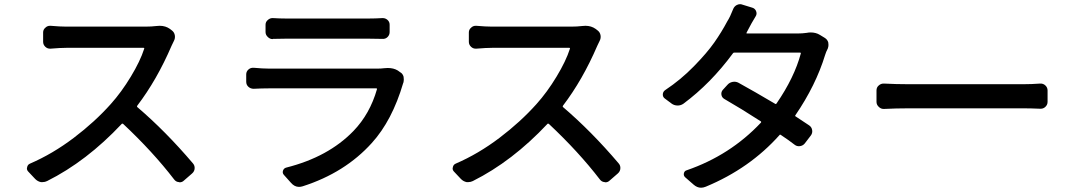

<svg xmlns="http://www.w3.org/2000/svg" viewBox="-20 -836 5040 902"><path d="M715.8 -713.9Q723.6 -714.8 730.5 -714.8Q757.8 -714.8 778.3 -700.2L787.1 -693.4Q798.8 -684.6 801.3 -670.4Q803.7 -656.2 796.9 -643.6Q790 -629.9 786.1 -621.1Q716.8 -460 625 -339.8Q622.1 -335.9 625 -333Q757.8 -219.7 885.7 -69.3Q894.5 -59.6 894.5 -46.9Q894.5 -31.2 881.8 -20.5L844.7 11.7Q835.9 20.5 824.2 20.5Q822.3 20.5 820.3 19.5Q806.6 18.6 797.9 6.8Q698.2 -123 558.6 -253.9Q554.7 -256.8 551.8 -253.9Q386.7 -78.1 201.2 14.6Q191.4 19.5 180.7 19.5Q176.8 19.5 171.9 19.5Q157.2 16.6 145.5 4.9L113.3 -29.3Q106.4 -36.1 106.4 -44.9Q106.4 -46.9 107.4 -49.8Q109.4 -62.5 121.1 -67.4Q227.5 -113.3 326.7 -188.5Q425.8 -263.7 500 -346.7Q550.8 -403.3 594.7 -476.1Q638.7 -548.8 657.2 -606.4Q659.2 -611.3 654.3 -611.3H292Q264.6 -611.3 217.8 -607.4Q203.1 -606.4 192.9 -616.2Q182.6 -626 182.6 -639.6V-683.6Q182.6 -697.3 193.4 -706.1Q202.1 -714.8 214.8 -714.8Q215.8 -714.8 217.8 -714.8Q262.7 -710.9 292 -710.9H663.1Q691.4 -710.9 715.8 -713.9Z M1785.2 -515.6Q1793.9 -516.6 1801.8 -516.6Q1829.1 -516.6 1848.6 -504.9L1859.4 -497.1Q1872.1 -490.2 1876 -475.6Q1877 -468.8 1877 -462.9Q1877 -455.1 1875 -447.3Q1874 -446.3 1874 -445.3Q1822.3 -269.5 1726.6 -164.1Q1600.6 -24.4 1402.3 39.1Q1392.6 42 1384.8 42Q1363.3 42 1346.7 22.5L1313.5 -14.6Q1305.7 -23.4 1309.6 -34.7Q1313.5 -45.9 1325.2 -48.8Q1522.5 -98.6 1640.6 -220.7Q1717.8 -300.8 1751 -417Q1752 -420.9 1748 -420.9H1243.2Q1209 -420.9 1171.9 -418.9Q1157.2 -418.9 1147 -428.2Q1136.7 -437.5 1136.7 -452.1V-486.3Q1136.7 -500 1147 -509.3Q1157.2 -518.6 1171.9 -517.6Q1214.8 -513.7 1243.2 -513.7H1754.9Q1770.5 -513.7 1785.2 -515.6ZM1262.7 -653.3Q1261.7 -652.3 1260.7 -652.3Q1248 -652.3 1238.3 -662.1Q1227.5 -671.9 1227.5 -685.5V-719.7Q1227.5 -733.4 1238.3 -742.2Q1248 -751 1259.8 -751Q1261.7 -751 1262.7 -751Q1293.9 -749 1323.2 -749H1712.9Q1743.2 -749 1776.4 -751Q1777.3 -751 1778.3 -751Q1791 -751 1800.8 -742.2Q1810.5 -733.4 1810.5 -719.7V-685.5Q1810.5 -671.9 1800.8 -662.1Q1791 -652.3 1776.4 -653.3Q1746.1 -654.3 1711.9 -654.3H1323.2Q1293 -654.3 1262.7 -653.3Z M2715.8 -713.9Q2723.6 -714.8 2730.5 -714.8Q2757.8 -714.8 2778.3 -700.2L2787.1 -693.4Q2798.8 -684.6 2801.3 -670.4Q2803.7 -656.2 2796.9 -643.6Q2790 -629.9 2786.1 -621.1Q2716.8 -460 2625 -339.8Q2622.1 -335.9 2625 -333Q2757.8 -219.7 2885.7 -69.3Q2894.5 -59.6 2894.5 -46.9Q2894.5 -31.2 2881.8 -20.5L2844.7 11.7Q2835.9 20.5 2824.2 20.5Q2822.3 20.5 2820.3 19.5Q2806.6 18.6 2797.9 6.8Q2698.2 -123 2558.6 -253.9Q2554.7 -256.8 2551.8 -253.9Q2386.7 -78.1 2201.2 14.6Q2191.4 19.5 2180.7 19.5Q2176.8 19.5 2171.9 19.5Q2157.2 16.6 2145.5 4.9L2113.3 -29.3Q2106.4 -36.1 2106.4 -44.9Q2106.4 -46.9 2107.4 -49.8Q2109.4 -62.5 2121.1 -67.4Q2227.5 -113.3 2326.7 -188.5Q2425.8 -263.7 2500 -346.7Q2550.8 -403.3 2594.7 -476.1Q2638.7 -548.8 2657.2 -606.4Q2659.2 -611.3 2654.3 -611.3H2292Q2264.6 -611.3 2217.8 -607.4Q2203.1 -606.4 2192.9 -616.2Q2182.6 -626 2182.6 -639.6V-683.6Q2182.6 -697.3 2193.4 -706.1Q2202.1 -714.8 2214.8 -714.8Q2215.8 -714.8 2217.8 -714.8Q2262.7 -710.9 2292 -710.9H2663.1Q2691.4 -710.9 2715.8 -713.9Z M3769.5 -681.6Q3779.3 -683.6 3788.1 -683.6Q3813.5 -683.6 3832 -671.9L3854.5 -658.2Q3867.2 -650.4 3871.1 -636.7Q3872.1 -630.9 3872.1 -625Q3872.1 -617.2 3869.1 -608.4Q3860.4 -591.8 3856.4 -578.1Q3812.5 -434.6 3716.8 -294.9Q3713.9 -291 3717.8 -289.1Q3761.7 -259.8 3781.2 -247.1Q3793 -239.3 3795.4 -225.1Q3797.9 -210.9 3789.1 -199.2L3760.7 -162.1Q3752 -151.4 3737.8 -149.4Q3723.6 -147.5 3712.9 -156.2Q3686.5 -176.8 3648.4 -202.1Q3644.5 -205.1 3642.6 -202.1Q3502.9 -44.9 3295.9 41Q3284.2 45.9 3273.4 45.9Q3254.9 45.9 3238.3 31.2L3199.2 -2.9Q3190.4 -10.7 3192.9 -22Q3195.3 -33.2 3206.1 -36.1Q3410.2 -106.4 3554.7 -259.8Q3557.6 -262.7 3554.7 -265.6Q3460.9 -326.2 3382.8 -371.1Q3371.1 -377.9 3369.1 -391.1Q3367.2 -404.3 3376 -414.1L3396.5 -436.5Q3406.2 -448.2 3421.4 -451.2Q3436.5 -454.1 3449.2 -447.3Q3525.4 -405.3 3621.1 -348.6Q3625 -345.7 3627.9 -349.6Q3711.9 -471.7 3742.2 -585Q3743.2 -588.9 3738.3 -588.9H3429.7Q3424.8 -588.9 3422.9 -585Q3319.3 -444.3 3190.4 -348.6Q3177.7 -339.8 3162.1 -340.3Q3146.5 -340.8 3134.8 -349.6L3103.5 -373Q3093.8 -379.9 3093.8 -391.6Q3093.8 -405.3 3105.5 -413.1Q3177.7 -460.9 3239.7 -524.4Q3301.8 -587.9 3335.9 -636.7Q3370.1 -685.5 3396.5 -735.4Q3410.2 -756.8 3423.8 -792Q3428.7 -805.7 3441.4 -812.5Q3449.2 -816.4 3457 -816.4Q3461.9 -816.4 3466.8 -814.5L3514.6 -799.8Q3527.3 -795.9 3532.2 -783.2Q3537.1 -770.5 3530.3 -759.8Q3507.8 -722.7 3497.1 -701.2L3487.3 -682.6Q3485.4 -678.7 3489.3 -678.7H3727.5Q3749 -678.7 3769.5 -681.6Z M4132.8 -324.2Q4131.8 -324.2 4130.9 -324.2Q4118.2 -324.2 4108.4 -334Q4097.7 -343.8 4097.7 -357.4V-411.1Q4097.7 -425.8 4108.4 -434.6Q4118.2 -443.4 4130.9 -443.4Q4131.8 -443.4 4132.8 -443.4Q4190.4 -440.4 4246.1 -440.4H4789.1Q4825.2 -440.4 4866.2 -443.4Q4880.9 -444.3 4891.1 -434.6Q4901.4 -424.8 4901.4 -411.1V-357.4Q4901.4 -343.8 4891.1 -334Q4880.9 -324.2 4866.2 -325.2Q4821.3 -327.1 4790 -327.1H4246.1Q4190.4 -327.1 4132.8 -324.2Z"/></svg>

Font: Gen Jyuu GothicL Medium
Style: Regular
Weight: 500
Designer: [Source Han Sans]
Ryoko NISHIZUKA  (kana & ideographs); Paul D. Hunt (Latin, Greek & Cyrillic); Wenlong ZHANG  (bopomofo
Version: Version 1.002.20150607